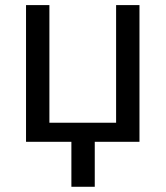

<svg xmlns="http://www.w3.org/2000/svg" viewBox="-20 -548 640 742"><path d="M170.9 -528.3H80.6V0H255.9V173.8H346.2V0H519V-528.3H428.7V-73.7H170.9Z"/></svg>

Font: Roboto Mono
Style: Regular
Weight: 400
Monospace: yes
Designer: Google
Version: Version 3.000